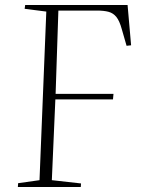

<svg xmlns="http://www.w3.org/2000/svg" viewBox="-20 -743 562 763"><path d="M52 -15 137 -27 164 -697 78 -708 80 -723H487L501 -563L483 -561L464 -627Q455 -660 442.5 -675.5Q430 -691 411.5 -696Q393 -701 365 -701H212L201 -370H431L429 -348H200L186 -27L302 -14L301 0H51Z"/></svg>

Font: Literata 60pt ExtraLight
Style: Italic
Weight: 250
Italic angle: -2°
Designer: Latin by Veronika Burian and Jose Scaglione. Greek by Irene Vlachou. Cyrillic by Vera Evstafieva
Foundry: TypeTogether
Version: Version 3.103;gftools[0.9.29]